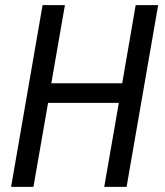

<svg xmlns="http://www.w3.org/2000/svg" viewBox="-20 -731 646 751"><path d="M387.7 0H475.1L598.6 -710.9H510.7L458 -405.3H180.7L233.9 -710.9H146.5L23.4 0H110.8L168 -328.6H444.8Z"/></svg>

Font: Roboto Condensed
Style: Italic
Weight: 400
Designer: Google
Version: Version 1.000;PS 001.000;hotconv 1.0.88;makeotf.lib2.5.64775